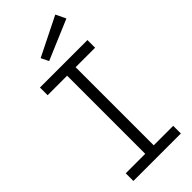

<svg xmlns="http://www.w3.org/2000/svg" viewBox="-277 -927 975 975"><g transform="rotate(-45 210.5 -439.0)"><path d="M40 -616H180V-55H40V0H381V-55H241V-616H381V-671H40ZM357 -878 148 -774 168 -733 383 -824Z"/></g></svg>

Font: Stint Ultra Expanded
Style: Regular
Weight: 400
Width: 7
Designer: Astigmatic (AOETI)
Foundry: Astigmatic (AOETI)
Version: Version 1.000